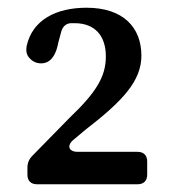

<svg xmlns="http://www.w3.org/2000/svg" viewBox="-20 -939 443 497"><path d="M160 -634 64 -536C55 -527 51 -517 51 -505V-487C51 -471 60 -462 76 -462H336C352 -462 361 -471 361 -487V-521C361 -537 352 -546 336 -546H181C158 -546 152 -562 170 -577L201 -603C297 -677 346 -729 346 -795C346 -867 300 -919 204 -919C126 -919 64 -888 49 -820C47 -808 48 -798 56 -789C65 -779 75 -775 87 -775C104 -775 123 -786 131 -829L138 -855C141 -868 149 -878 163 -879C166 -879 170 -879 173 -879C226 -879 254 -846 254 -793C254 -739 227 -698 160 -634Z"/></svg>

Font: 寒蝉锦书宋Pro Soft
Style: Regular
Weight: 700
Designer: 寒蝉锦书宋{Warren} 思源宋体{Ryoko NISHIZUKA 西塚涼子 (kana & ideographs); Frank Grießhammer (Latin, Greek & Cyrillic); Wenlong ZHANG 
Foundry: Adobe & ChillType
Version: Version 2.000;Glyphs 3.1.1 (3135)